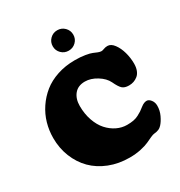

<svg xmlns="http://www.w3.org/2000/svg" viewBox="-217 -1089 1172 1252"><g transform="rotate(-30 369.0 -463.0)"><path d="M321.3 -863.8Q321.3 -896 343.8 -918.5Q366.2 -940.9 398.4 -940.9Q430.7 -940.9 453.1 -918.5Q475.6 -896 475.6 -863.8Q475.6 -832 453.1 -809.8Q430.7 -787.6 398.4 -787.6Q366.2 -787.6 343.8 -809.8Q321.3 -832 321.3 -863.8ZM394.5 15.1Q312 15.1 242.7 -12.2Q173.3 -39.6 125.7 -87.4Q78.1 -135.3 51.5 -201.7Q24.9 -268.1 24.9 -344.2Q24.9 -401.4 40.3 -455.1Q55.7 -508.8 87.2 -555.9Q118.7 -603 162.6 -638.4Q206.5 -673.8 267.6 -694.1Q328.6 -714.4 399.4 -714.4Q443.8 -714.4 477.5 -708.7Q511.2 -703.1 526.4 -696.3Q541.5 -689.5 556.2 -683.8Q570.8 -678.2 581.5 -678.2Q589.4 -678.2 602.3 -683.3Q615.2 -688.5 630.9 -688.5Q657.2 -688.5 679.2 -658.9Q701.2 -629.4 712.9 -587.2Q724.6 -544.9 724.6 -502.4Q724.6 -473.1 716.1 -451.4Q707.5 -429.7 692.6 -417.7Q677.7 -405.8 661.1 -400.1Q644.5 -394.5 625.5 -394.5Q592.3 -394.5 575.4 -410.2Q558.6 -425.8 539.1 -467.8Q521 -505.4 476.1 -533.2Q431.2 -561 387.2 -561Q335 -561 307.1 -527.1Q279.3 -493.2 279.3 -439Q279.3 -379.4 296.9 -329.1Q314.5 -278.8 343.8 -246.3Q373 -213.9 409.9 -196Q446.8 -178.2 485.8 -178.2Q513.2 -178.2 534.2 -182.1Q555.2 -186 573.5 -195.6Q591.8 -205.1 601.8 -211.9Q611.8 -218.8 631.3 -233.9Q653.3 -251 673.3 -251Q689.5 -251 703.9 -232.7Q718.3 -214.4 718.3 -188.5Q718.3 -152.3 702.6 -119.1Q687 -85.9 668.5 -65.9Q656.7 -53.2 644.5 -48.3Q624.5 -41 609.4 -40.5Q600.1 -40 580.8 -31.2Q561.5 -22.5 539.8 -12.2Q518.1 -2 478.8 6.6Q439.5 15.1 394.5 15.1Z"/></g></svg>

Font: Cooper* Black
Style: Regular
Weight: 900
Designer: Owen Earl
Foundry: indestructible type*
Version: Version 0.001